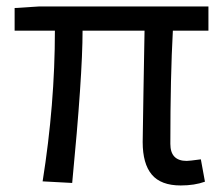

<svg xmlns="http://www.w3.org/2000/svg" viewBox="-20 -563 693 596"><path d="M541 12.7Q479.5 12.7 451.2 -21Q422.9 -54.7 422.9 -122.1Q422.9 -148.4 425.3 -276.4Q427.7 -404.3 428.7 -467.8H236.3Q236.3 -328.1 204.1 4.9L112.3 0Q150.4 -239.3 150.4 -467.8H25.4V-538.1L102.5 -543H627V-467.8H516.6Q508.8 -326.2 508.8 -116.2Q508.8 -63.5 559.6 -63.5Q567.4 -63.5 603.5 -68.4L616.2 1Q584 12.7 541 12.7Z"/></svg>

Font: Bpmf Zihi Sans Regular
Style: Regular
Weight: 400
Foundry: But Ko
Version: Version 1.320